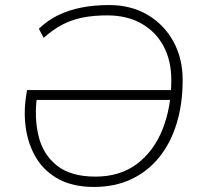

<svg xmlns="http://www.w3.org/2000/svg" viewBox="-20 -733 791 761"><path d="M352 8Q271 8 214.5 -22Q158 -52 126 -103Q94 -154 83.5 -218Q73 -282 83 -349L87 -376H662L656 -337H113L127 -353Q115 -266 133 -193Q151 -120 206 -76.5Q261 -33 358 -33Q456 -33 523 -83.5Q590 -134 624.5 -221Q659 -308 659 -416Q659 -493 628 -550.5Q597 -608 540 -640Q483 -672 405 -672Q349 -672 305.5 -663Q262 -654 225.5 -634.5Q189 -615 153 -583L134 -619Q168 -652 210 -672.5Q252 -693 302.5 -703Q353 -713 412 -713Q499 -713 564.5 -674.5Q630 -636 667 -569Q704 -502 704 -416Q704 -321 680 -243Q656 -165 610.5 -109Q565 -53 500 -22.5Q435 8 352 8Z"/></svg>

Font: Nunito Sans 12pt ExtraLight
Style: Italic
Weight: 200
Italic angle: -9°
Designer: Vernon Adams
Foundry: Vernon Adams
Version: Version 3.101;gftools[0.9.27]